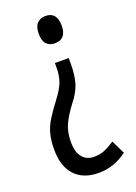

<svg xmlns="http://www.w3.org/2000/svg" viewBox="-141 -598 601 849"><g transform="rotate(-20 159.0 -173.5)"><path d="M240 -476Q240 -412 186 -412Q161 -412 146.5 -427Q132 -442 132 -476Q132 -509 147 -524.5Q162 -540 186 -540Q240 -540 240 -476ZM220 -301Q220 -250 209 -213Q198 -176 167 -137Q132 -91 117 -56.5Q102 -22 102 22Q102 70 122 94.5Q142 119 177 119Q205 119 227.5 109.5Q250 100 275 83L306 147Q244 193 173 193Q100 193 60.5 150.5Q21 108 21 29Q21 -14 29.5 -45.5Q38 -77 56.5 -106.5Q75 -136 103 -173Q133 -212 144 -241Q155 -270 155 -310V-330H220Z"/></g></svg>

Font: Noto Sans Sinhala ExtraCondensed
Style: Regular
Weight: 400
Width: 2
Designer: Jelle Bosma - Monotype Design Team
Foundry: Monotype Imaging Inc.
Version: Version 2.006; ttfautohint (v1.8.4.7-5d5b)